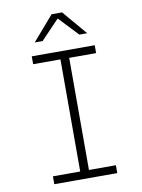

<svg xmlns="http://www.w3.org/2000/svg" viewBox="-101 -1013 801 1081"><g transform="rotate(-10 300.0 -472.5)"><path d="M480 0H120V-45H276V-686H120V-731H480V-686H326V-45H480ZM195 -805H150L271 -945H331L450 -805H405L302 -914H299Z"/></g></svg>

Font: JetBrains Mono Extra Light
Style: Regular
Weight: 200
Monospace: yes
Designer: Philipp Nurullin, Konstantin Bulenkov
Foundry: JetBrains
Version: 2.002